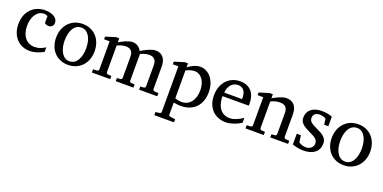

<svg xmlns="http://www.w3.org/2000/svg" viewBox="-14 -1254 4446 2231"><g transform="rotate(20 2209.0 -138.0)"><path d="M432.1 -37.1Q415 -28.3 396.2 -19.3Q377.4 -10.3 356.2 -3.4Q335 3.4 311.8 7.8Q288.6 12.2 263.2 12.2Q210.4 12.2 168.2 -6.6Q126 -25.4 96.2 -58.8Q66.4 -92.3 50.3 -138.2Q34.2 -184.1 34.2 -237.8Q34.2 -300.8 53.7 -348.6Q73.2 -396.5 106.4 -429Q139.6 -461.4 183.3 -477.8Q227.1 -494.1 274.9 -494.1Q307.6 -494.1 336.2 -487.5Q364.7 -481 385.5 -468.3Q406.2 -455.6 418.2 -437Q430.2 -418.5 430.2 -394Q430.2 -379.4 425 -368.4Q419.9 -357.4 411.6 -349.9Q403.3 -342.3 392.8 -338.6Q382.3 -335 371.1 -335Q354.5 -335 342.3 -340.6Q330.1 -346.2 320.8 -352.1V-439Q310.5 -444.8 299.6 -448.5Q288.6 -452.1 278.8 -452.1Q245.6 -452.1 219 -437Q192.4 -421.9 174.1 -395Q155.8 -368.2 146 -331.3Q136.2 -294.4 136.2 -251Q136.2 -209.5 146.7 -172.9Q157.2 -136.2 178 -109.1Q198.7 -82 229.7 -66.4Q260.7 -50.8 301.8 -50.8Q336.9 -50.8 368.4 -61.8Q399.9 -72.8 432.1 -94.2Z M871.6 -241.2Q871.6 -282.2 863.5 -319.8Q855.5 -357.4 838.9 -386.2Q822.3 -415 797.4 -432.1Q772.5 -449.2 738.8 -449.2Q704.1 -449.2 678.7 -432.1Q653.3 -415 637 -386.2Q620.6 -357.4 612.8 -319.8Q605 -282.2 605 -241.2Q605 -200.7 613 -163.1Q621.1 -125.5 637.7 -96.7Q654.3 -67.9 679.2 -50.5Q704.1 -33.2 737.8 -33.2Q772 -33.2 797.4 -50.3Q822.8 -67.4 839.1 -96.2Q855.5 -125 863.5 -162.6Q871.6 -200.2 871.6 -241.2ZM975.6 -240.2Q975.6 -187 958.7 -140.9Q941.9 -94.7 910.9 -60.8Q879.9 -26.9 835.7 -7.3Q791.5 12.2 736.8 12.2Q682.1 12.2 638.2 -7.1Q594.2 -26.4 563.5 -60.1Q532.7 -93.8 516.4 -139.9Q500 -186 500 -240.2Q500 -293.5 516.6 -339.8Q533.2 -386.2 564.5 -420.7Q595.7 -455.1 639.9 -474.6Q684.1 -494.1 739.7 -494.1Q795.4 -494.1 839.4 -474.1Q883.3 -454.1 913.6 -419.7Q943.8 -385.3 959.7 -339.1Q975.6 -293 975.6 -240.2Z M1613.8 0V-39.1L1655.8 -42Q1665 -43 1670.9 -48.8Q1676.8 -54.7 1676.8 -64V-318.8Q1676.8 -342.3 1672.4 -361.1Q1668 -379.9 1657.5 -393.1Q1647 -406.2 1629.9 -413.6Q1612.8 -420.9 1587.9 -420.9Q1575.2 -420.9 1561.3 -418.7Q1547.4 -416.5 1533.4 -412.8Q1519.5 -409.2 1506.1 -404.1Q1492.7 -398.9 1481 -393.1V-64Q1481 -54.7 1486.8 -48.8Q1492.7 -43 1502 -42L1543.9 -39.1V0H1324.7V-39.1L1366.7 -42Q1376 -43 1381.8 -48.8Q1387.7 -54.7 1387.7 -64V-325.2Q1387.7 -346.2 1383.1 -364Q1378.4 -381.8 1367.9 -394.3Q1357.4 -406.7 1340.6 -413.8Q1323.7 -420.9 1299.8 -420.9Q1285.6 -420.9 1270.3 -418.2Q1254.9 -415.5 1240.7 -411.4Q1226.6 -407.2 1214.1 -402.1Q1201.7 -397 1192.9 -392.1V-64Q1192.9 -54.7 1198.7 -48.8Q1204.6 -43 1213.9 -42L1255.9 -39.1V0H1029.8V-39.1L1078.6 -42Q1087.9 -43 1093.8 -48.8Q1099.6 -54.7 1099.6 -64V-411.1H1030.8V-443.8L1151.9 -481.9H1192.9V-432.1Q1209.5 -442.4 1229.7 -453.1Q1250 -463.9 1271.5 -473.1Q1293 -482.4 1314.7 -488.3Q1336.4 -494.1 1356 -494.1Q1377.4 -494.1 1395 -488Q1412.6 -481.9 1426 -471.9Q1439.5 -461.9 1449.5 -449.5Q1459.5 -437 1465.8 -424.8Q1481 -434.1 1502.4 -446.3Q1523.9 -458.5 1547.9 -469Q1571.8 -479.5 1595.7 -486.8Q1619.6 -494.1 1639.6 -494.1Q1679.2 -494.1 1704.1 -479.7Q1729 -465.3 1743.4 -443.1Q1757.8 -420.9 1763.2 -393.6Q1768.6 -366.2 1768.6 -340.8V-64Q1768.6 -54.7 1774.7 -48.8Q1780.8 -43 1789.6 -42L1837.9 -39.1V0Z M2284.7 -233.9Q2284.7 -272.5 2275.6 -306.9Q2266.6 -341.3 2249 -367.4Q2231.4 -393.6 2205.3 -408.7Q2179.2 -423.8 2145 -423.8Q2126 -423.8 2107.7 -418.9Q2089.4 -414.1 2075.2 -408.7Q2058.6 -402.3 2043 -394V-49.8Q2054.7 -45.4 2067.9 -42Q2079.1 -39.1 2093.8 -36.6Q2108.4 -34.2 2124 -34.2Q2165 -34.2 2195.3 -50.8Q2225.6 -67.4 2245.4 -95Q2265.1 -122.6 2274.9 -158.7Q2284.7 -194.8 2284.7 -233.9ZM2384.8 -248Q2384.8 -189 2367.4 -140.9Q2350.1 -92.8 2317.6 -58.8Q2285.2 -24.9 2238 -6.3Q2190.9 12.2 2131.8 12.2Q2118.2 12.2 2102.5 11Q2086.9 9.8 2073.7 7.8Q2058.1 5.9 2043 2.9V151.9Q2043 161.1 2049.3 166.5Q2055.7 171.9 2064.9 172.9L2124 179.2V217.8H1880.9V179.2L1928.7 172.9Q1938 171.9 1943.8 166.5Q1949.7 161.1 1949.7 151.9V-411.1H1880.9V-443.8L2003.9 -481.9H2043V-432.1Q2064.5 -449.2 2088.9 -462.9Q2109.9 -474.6 2137.2 -484.4Q2164.6 -494.1 2193.8 -494.1Q2232.4 -494.1 2267.1 -476.6Q2301.8 -459 2327.9 -426.8Q2354 -394.5 2369.4 -349.1Q2384.8 -303.7 2384.8 -248Z M2875 -49.8Q2854 -36.6 2831.3 -25.4Q2808.6 -14.2 2784.4 -5.9Q2760.3 2.4 2735.4 7.3Q2710.4 12.2 2685.1 12.2Q2639.6 12.2 2597.7 -3.2Q2555.7 -18.6 2523.7 -49.3Q2491.7 -80.1 2472.4 -126.7Q2453.1 -173.3 2453.1 -235.8Q2453.1 -294.4 2470.7 -342Q2488.3 -389.6 2519.5 -423.6Q2550.8 -457.5 2593.8 -475.8Q2636.7 -494.1 2688 -494.1Q2734.4 -494.1 2769.5 -478.8Q2804.7 -463.4 2828.1 -436.3Q2851.6 -409.2 2863.3 -371.3Q2875 -333.5 2875 -289.1V-275.9Q2875 -268.1 2874 -261.2H2549.8Q2549.8 -223.1 2557.9 -185.1Q2565.9 -147 2585 -116.7Q2604 -86.4 2636.2 -67.6Q2668.5 -48.8 2716.8 -48.8Q2738.3 -48.8 2759.3 -54.4Q2780.3 -60.1 2800.5 -68.8Q2820.8 -77.6 2839.4 -88.6Q2857.9 -99.6 2875 -110.8ZM2774.9 -328.1Q2774.9 -353 2769 -374.3Q2763.2 -395.5 2751.2 -411.1Q2739.3 -426.8 2720.9 -435.8Q2702.6 -444.8 2677.7 -444.8Q2652.8 -444.8 2631.3 -435.3Q2609.9 -425.8 2593.5 -407.7Q2577.1 -389.6 2567.1 -364Q2557.1 -338.4 2555.2 -306.2H2774.9Z M3235.4 0V-39.1L3277.3 -42Q3286.1 -43 3292.2 -48.8Q3298.3 -54.7 3298.3 -64V-324.2Q3298.3 -371.6 3276.4 -396.2Q3254.4 -420.9 3202.1 -420.9Q3173.3 -420.9 3145.5 -412.8Q3117.7 -404.8 3092.3 -392.1V-64Q3092.3 -54.7 3098.1 -48.8Q3104 -43 3113.3 -42L3155.3 -39.1V0H2929.2V-39.1L2978 -42Q2987.3 -43 2993.2 -48.8Q2999 -54.7 2999 -64V-411.1H2929.2V-443.8L3051.3 -481.9H3092.3V-432.1Q3113.3 -443.8 3135 -455.1Q3156.7 -466.3 3178.2 -475.1Q3199.7 -483.9 3219.7 -489Q3239.7 -494.1 3257.3 -494.1Q3322.8 -494.1 3356.9 -453.6Q3391.1 -413.1 3391.1 -339.8V-64Q3391.1 -54.7 3397.2 -48.8Q3403.3 -43 3412.1 -42L3456.1 -39.1V0Z M3839.8 -145Q3839.8 -108.4 3826.7 -79.1Q3813.5 -49.8 3789.1 -29.5Q3764.6 -9.3 3729 1.5Q3693.4 12.2 3648.9 12.2Q3626 12.2 3604.2 9.5Q3582.5 6.8 3564.2 2.7Q3545.9 -1.5 3531.7 -5.9Q3517.6 -10.3 3510.3 -13.2V-146H3561L3573.2 -61Q3588.4 -51.3 3610.6 -42.2Q3632.8 -33.2 3662.1 -33.2Q3683.6 -33.2 3700.2 -39.8Q3716.8 -46.4 3728.3 -57.1Q3739.7 -67.9 3745.8 -81.8Q3752 -95.7 3752 -110.8Q3752 -131.8 3743.7 -146.7Q3735.4 -161.6 3719.7 -173.6Q3704.1 -185.5 3681.4 -196.8Q3658.7 -208 3629.9 -222.2Q3602.5 -235.4 3581.5 -248.3Q3560.5 -261.2 3546.1 -276.1Q3531.7 -291 3524.4 -308.8Q3517.1 -326.7 3517.1 -349.1Q3517.1 -382.3 3529.1 -409.2Q3541 -436 3564 -454.8Q3586.9 -473.6 3620.4 -483.9Q3653.8 -494.1 3697.3 -494.1Q3719.2 -494.1 3739.3 -491.7Q3759.3 -489.3 3775.9 -485.8Q3792.5 -482.4 3805.2 -478.5Q3817.9 -474.6 3825.2 -471.2V-353H3772.9L3765.1 -422.9Q3754.4 -431.2 3733.4 -438.5Q3712.4 -445.8 3689 -445.8Q3647.5 -445.8 3627.7 -427Q3607.9 -408.2 3607.9 -378.9Q3607.9 -361.8 3613.5 -349.1Q3619.1 -336.4 3632.1 -325.2Q3645 -314 3666.3 -302.2Q3687.5 -290.5 3719.2 -275.9Q3745.6 -264.2 3767.6 -251.5Q3789.6 -238.8 3805.7 -223.1Q3821.8 -207.5 3830.8 -188.5Q3839.8 -169.4 3839.8 -145Z M4279.8 -241.2Q4279.8 -282.2 4271.7 -319.8Q4263.7 -357.4 4247.1 -386.2Q4230.5 -415 4205.6 -432.1Q4180.7 -449.2 4147 -449.2Q4112.3 -449.2 4086.9 -432.1Q4061.5 -415 4045.2 -386.2Q4028.8 -357.4 4021 -319.8Q4013.2 -282.2 4013.2 -241.2Q4013.2 -200.7 4021.2 -163.1Q4029.3 -125.5 4045.9 -96.7Q4062.5 -67.9 4087.4 -50.5Q4112.3 -33.2 4146 -33.2Q4180.2 -33.2 4205.6 -50.3Q4231 -67.4 4247.3 -96.2Q4263.7 -125 4271.7 -162.6Q4279.8 -200.2 4279.8 -241.2ZM4383.8 -240.2Q4383.8 -187 4366.9 -140.9Q4350.1 -94.7 4319.1 -60.8Q4288.1 -26.9 4243.9 -7.3Q4199.7 12.2 4145 12.2Q4090.3 12.2 4046.4 -7.1Q4002.4 -26.4 3971.7 -60.1Q3940.9 -93.8 3924.6 -139.9Q3908.2 -186 3908.2 -240.2Q3908.2 -293.5 3924.8 -339.8Q3941.4 -386.2 3972.7 -420.7Q4003.9 -455.1 4048.1 -474.6Q4092.3 -494.1 4147.9 -494.1Q4203.6 -494.1 4247.6 -474.1Q4291.5 -454.1 4321.8 -419.7Q4352.1 -385.3 4367.9 -339.1Q4383.8 -293 4383.8 -240.2Z"/></g></svg>

Font: Charis SIL APac
Style: Regular
Weight: 400
Foundry: SIL International
Version: Version 5.000